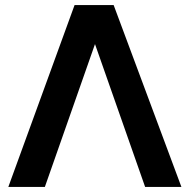

<svg xmlns="http://www.w3.org/2000/svg" viewBox="-20 -742 753 762"><path d="M431 -722H276L13 0H158L357 -567L556 0H700Z"/></svg>

Font: Perun SemiBold
Style: Regular
Weight: 600
Foundry: Copyright (c) Stefan Peev, Context Ltd, 2016
Version: Version 1.089